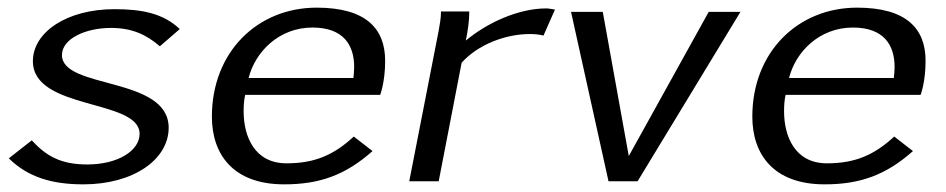

<svg xmlns="http://www.w3.org/2000/svg" viewBox="-20 -474 2474 502"><path d="M3 -60C53 -11 115 8 198 8C329 8 421 -57 421 -140C421 -275 142 -240 142 -330C142 -373 204 -401 270 -401C326 -401 363 -383 398 -353L450 -398C406 -440 349 -450 279 -450C155 -450 66 -390 66 -314C66 -185 345 -216 345 -124C345 -81 290 -44 208 -44C139 -44 101 -66 63 -107Z M534 -169C534 -72 588 8 723 8C817 8 884 -17 954 -79L905 -117C852 -68 802 -47 729 -47C645 -47 617 -118 617 -183C617 -198 618 -213 621 -226H974C974 -226 987 -259 987 -315C987 -400 936 -454 808 -454C653 -454 534 -338 534 -169ZM630 -270C647 -338 709 -402 797 -402C878 -402 906 -356 906 -299C906 -290 905 -280 904 -270Z M1050 0H1127L1187 -310C1229 -357 1301 -385 1365 -385C1377 -385 1390 -384 1401 -381L1431 -449C1423 -450 1416 -452 1408 -452C1335 -452 1253 -414 1198 -368C1203 -394 1207 -418 1207 -444H1133C1133 -427 1130 -411 1127 -394Z M1473 -443 1571 0H1647L1916 -443H1833L1624 -66L1556 -443Z M1947 -169C1947 -72 2001 8 2136 8C2230 8 2297 -17 2367 -79L2318 -117C2265 -68 2215 -47 2142 -47C2058 -47 2030 -118 2030 -183C2030 -198 2031 -213 2034 -226H2387C2387 -226 2400 -259 2400 -315C2400 -400 2349 -454 2221 -454C2066 -454 1947 -338 1947 -169ZM2043 -270C2060 -338 2122 -402 2210 -402C2291 -402 2319 -356 2319 -299C2319 -290 2318 -280 2317 -270Z"/></svg>

Font: KpSans
Style: Italic
Weight: 400
Italic angle: -11°
Version: Version 0.66